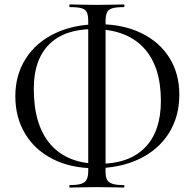

<svg xmlns="http://www.w3.org/2000/svg" viewBox="-20 -745 876 864"><path d="M294 88Q344 88 360.5 74.5Q377 61 377 27V-649Q377 -677 370.5 -690Q364 -703 347 -708Q330 -713 294 -713Q292 -713 292 -719Q292 -725 294 -725Q327 -725 345 -724L415 -723L490 -724Q507 -725 537 -725Q540 -725 540 -719Q540 -713 537 -713Q502 -713 484.5 -707.5Q467 -702 461 -688Q455 -674 455 -647V27Q455 50 461 62.5Q467 75 484.5 81.5Q502 88 537 88Q540 88 540 93.5Q540 99 537 99Q507 99 489 98L415 97L345 98Q327 99 294 99Q292 99 292 93.5Q292 88 294 88ZM49 -312Q49 -408 96 -481.5Q143 -555 228.5 -595.5Q314 -636 426 -636Q533 -636 615 -596.5Q697 -557 742 -485.5Q787 -414 787 -319Q787 -220 739.5 -145Q692 -70 605.5 -29Q519 12 406 12Q300 12 219 -28.5Q138 -69 93.5 -142.5Q49 -216 49 -312ZM704 -291Q704 -448 625.5 -531Q547 -614 399 -614Q270 -614 201 -545Q132 -476 132 -346Q132 -181 208 -94.5Q284 -8 427 -8Q561 -8 632.5 -81Q704 -154 704 -291Z"/></svg>

Font: Cormorant Infant Medium
Style: Regular
Weight: 500
Designer: Christian Thalmann (Catharsis Fonts)
Foundry: Catharsis Fonts
Version: Version 4.000